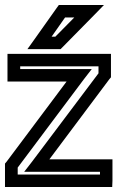

<svg xmlns="http://www.w3.org/2000/svg" viewBox="-42 -725 471 770"><path d="M409 0V-61V-86H384H156L397 -408L403 -415V-423V-484V-509H378H14H-12V-484V-423V-398H14H225L-16 -76L-22 -69V-61V0V25H4H384H408L409 0ZM359 -25H29V-53L295 -408L326 -448H276H39V-459H353V-431L86 -76L55 -36H106H359V-25ZM316 -705H207H194L186 -694L96 -567L68 -528H117H191H201L208 -535L333 -662L375 -705H316ZM256 -655 180 -578H165L219 -655H256Z"/></svg>

Font: Gamestation DisplayOutline
Style: Regular
Weight: 400
Designer: Jonas Hecksher
Foundry: Jonas Hecksher, Playtypeª, e-types AS
Version: Version 1.003